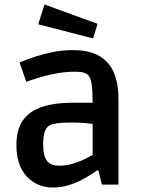

<svg xmlns="http://www.w3.org/2000/svg" viewBox="-20 -821 633 854"><path d="M216 13Q145 13 99 -36Q53 -85 53 -175Q53 -247 83.5 -288Q114 -329 169.5 -346.5Q225 -364 300 -364H392Q392 -411 388.5 -439.5Q385 -468 376 -482Q368 -493 353.5 -497.5Q339 -502 312 -502Q275 -502 237 -495.5Q199 -489 167.5 -480Q136 -471 116.5 -464Q97 -457 97 -457L67 -543Q67 -543 86.5 -551Q106 -559 139.5 -570Q173 -581 215.5 -589.5Q258 -598 304 -598Q379 -598 423.5 -571Q468 -544 487.5 -495.5Q507 -447 507 -382V0H433L418 -63H412Q406 -59 388 -47Q370 -35 343.5 -21Q317 -7 284 3Q251 13 216 13ZM244 -84Q276 -84 307.5 -94Q339 -104 361.5 -115.5Q384 -127 392 -132V-270Q385 -271 360 -273.5Q335 -276 294 -276Q214 -276 194 -259Q172 -240 172 -178Q172 -128 188.5 -106Q205 -84 244 -84ZM394 -650 150 -713 178 -801 414 -715Z"/></svg>

Font: Ruda
Style: Bold
Weight: 700
Designer: Mariela Monsalve and Angelina Sanchez
Foundry: Mariela Monsalve and Angelina Sanchez
Version: Version 2.000